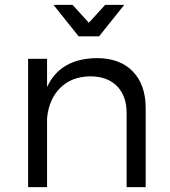

<svg xmlns="http://www.w3.org/2000/svg" viewBox="-20 -767 696 787"><path d="M95.2 0ZM577.1 -324.2V0H499V-304.2Q499 -374 459.5 -414.1Q419.9 -454.1 350.1 -454.1Q272.9 -453.1 226.6 -406.5Q180.2 -359.9 172.9 -282.2V0H95.2V-525.9H172.9V-410.2Q227.1 -527.3 377 -528.8Q471.2 -528.8 524.2 -474.4Q577.1 -419.9 577.1 -324.2ZM411.1 -747.1H489.3L386.2 -618.2H302.2L199.2 -747.1H277.3L344.2 -673.8Z"/></svg>

Font: Argentum Sans Light
Style: Regular
Weight: 300
Designer: Julieta Ulanovsky (Modified by Cristiano Sobral)
Foundry: Julieta Ulanovsky
Version: Version 1.000; ttfautohint (v1.5.65-e2d9)